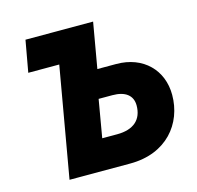

<svg xmlns="http://www.w3.org/2000/svg" viewBox="-103 -808 942 916"><g transform="rotate(-15 368.5 -350.0)"><path d="M72 -544H225L130 0H430C610 0 708 -123 708 -265C708 -387 622 -476 488 -476H395L434 -700H100ZM332 -151 364 -337H432C495 -337 531 -310 531 -260C531 -190 487 -151 406 -151Z"/></g></svg>

Font: Fixel Display ExtraBold
Style: Italic
Weight: 800
Italic angle: -10°
Designer: AlfaBravo + MacPaw
Foundry: Kyrylo Tkachov, Marchela Mozhyna, Serhii Makarenko, Maria Weinstein, Zakhar Kryvoshyya
Version: Version 1.210;Glyphs 3.2 (3217)